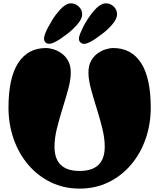

<svg xmlns="http://www.w3.org/2000/svg" viewBox="-20 -1097 938 1131"><path d="M449 14Q356 14 279 -23.5Q202 -61 146 -127Q90 -193 60 -279.5Q30 -366 30 -463Q30 -638 87 -726Q144 -814 251 -814Q272 -814 297 -806Q322 -798 345 -781Q368 -764 382.5 -736.5Q397 -709 397 -669Q397 -629 382.5 -574.5Q368 -520 349 -460Q330 -400 315.5 -341.5Q301 -283 301 -233Q301 -90 449 -90Q597 -90 597 -233Q597 -283 582.5 -341.5Q568 -400 549 -460Q530 -520 515.5 -574.5Q501 -629 501 -669Q501 -709 515.5 -736.5Q530 -764 553 -781Q576 -798 601 -806Q626 -814 647 -814Q754 -814 811 -726Q868 -638 868 -463Q868 -366 838 -279.5Q808 -193 752 -127Q696 -61 619 -23.5Q542 14 449 14ZM249 -846Q237 -857 240 -877Q243 -897 263 -936Q272 -953 289 -981Q306 -1009 333 -1039Q364 -1074 392 -1077Q420 -1080 442 -1060Q464 -1041 464 -1012.5Q464 -984 432 -949Q405 -919 379 -899.5Q353 -880 337 -869Q300 -845 281 -840.5Q262 -836 249 -846ZM455 -846Q442 -857 445.5 -876.5Q449 -896 469 -936Q477 -953 494 -980.5Q511 -1008 538 -1039Q570 -1074 598 -1077Q626 -1080 648 -1060Q670 -1041 669.5 -1012.5Q669 -984 638 -949Q611 -919 584.5 -899.5Q558 -880 543 -869Q506 -845 486.5 -840Q467 -835 455 -846Z"/></svg>

Font: Matemasie
Style: Regular
Weight: 400
Designer: Adam Yeo
Version: Version 1.001; ttfautohint (v1.8.4.7-5d5b)